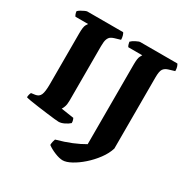

<svg xmlns="http://www.w3.org/2000/svg" viewBox="-201 -867 1186 1230"><g transform="rotate(30 392.0 -251.5)"><path d="M285 0Q278 0 253.5 -2.5Q229 -5 195 -9.5Q161 -14 126.5 -18.5Q92 -23 66 -27.5Q40 -32 32 -35Q32 -46 35 -56.5Q38 -67 41 -71L70 -75Q97 -79 107 -102Q117 -125 117 -180V-557Q117 -605 126 -620.5Q135 -636 136 -637H43Q40 -640 36 -649.5Q32 -659 31 -671Q37 -678 49.5 -685.5Q62 -693 74.5 -698.5Q87 -704 92 -704H357Q362 -698 366 -684Q370 -670 370 -655L326 -642Q313 -638 302.5 -631Q292 -624 285.5 -607.5Q279 -591 279 -556V-152Q279 -124 272.5 -106.5Q266 -89 261 -83L355 -69Q357 -65 360 -56.5Q363 -48 363 -35Q349 -22 326.5 -11Q304 0 285 0ZM431 201Q407 201 372.5 187Q338 173 314 155Q314 142 317 129.5Q320 117 323 110Q385 93 433.5 73Q482 53 519 31V-557Q519 -604 527.5 -620Q536 -636 537 -637H434Q430 -641 426.5 -652Q423 -663 422 -671Q432 -682 453.5 -693Q475 -704 484 -704H758Q763 -698 767 -685Q771 -672 771 -655L728 -642Q704 -635 692.5 -619Q681 -603 681 -556V-30Q668 12 637.5 53Q607 94 569 127.5Q531 161 494 181Q457 201 431 201Z"/></g></svg>

Font: Texturina 72pt Black
Style: Regular
Weight: 900
Designer: Guillermo Torres Carreño
Foundry: Omnibus-Type
Version: Version 1.002; ttfautohint (v1.8.3)